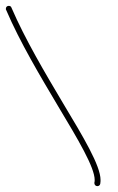

<svg xmlns="http://www.w3.org/2000/svg" viewBox="-50 -510 403 655"><path d="M282 125C287 125 291 122 292 117C293 111 293 107 293 104C293 55 234 -43 165 -158C105 -259 36 -375 -11 -484C-12 -488 -16 -490 -20 -490C-26 -490 -30 -486 -30 -480C-30 -478 -30 -477 -29 -476C18 -366 88 -249 148 -148C217 -33 273 61 273 104C273 107 273 109 272 113V115C272 120 276 125 282 125Z"/></svg>

Font: Mistral SingleLine Outline
Style: Regular
Weight: 300
Designer: François Chastanet, Élisa Garzelli, Anais Alves, Morgane Autin
Foundry: institut supérieur des arts et du design Toulouse / isdaT
Version: Version 1.000;Glyphs 3.3 (3337)